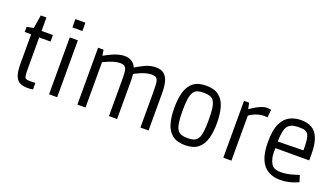

<svg xmlns="http://www.w3.org/2000/svg" viewBox="-65 -1299 3234 1846"><g transform="rotate(20 1551.5 -376.0)"><path d="M253 14Q210 14 178 -0.5Q146 -15 128.5 -56.5Q111 -98 111 -180V-483H45V-535L114 -549L136 -685H194V-548H310V-481H194V-174Q194 -119 197 -94Q200 -69 212.5 -62.5Q225 -56 255 -56Q279 -56 294 -57Q309 -58 309 -58V9Q309 9 294 11.5Q279 14 253 14Z M461 -681V-766H563V-681ZM470 0V-582H553V0Z M760 0V-582H816L825 -525H829Q838 -530 859 -541.5Q880 -553 908 -565.5Q936 -578 967 -586.5Q998 -595 1028 -595Q1071 -595 1102.5 -575Q1134 -555 1147 -520Q1189 -546 1240.5 -570.5Q1292 -595 1350 -595Q1404 -595 1434 -569Q1464 -543 1476 -495.5Q1488 -448 1488 -383V0H1405V-355Q1405 -402 1403 -439Q1401 -476 1390 -493Q1380 -509 1362.5 -512.5Q1345 -516 1334 -516Q1307 -516 1278.5 -508.5Q1250 -501 1225 -490.5Q1200 -480 1183.5 -471Q1167 -462 1162 -459Q1164 -443 1165 -425Q1166 -407 1166 -387V0H1083V-358Q1083 -415 1080.5 -446Q1078 -477 1067 -494Q1057 -508 1042 -512Q1027 -516 1013 -516Q979 -516 945 -505.5Q911 -495 884 -482.5Q857 -470 843 -464V0Z M1864 13Q1781 13 1733.5 -24Q1686 -61 1666 -129Q1646 -197 1646 -291Q1646 -385 1666 -453Q1686 -521 1733.5 -558Q1781 -595 1864 -595Q1947 -595 1994.5 -558Q2042 -521 2062 -453Q2082 -385 2082 -291Q2082 -197 2062 -129Q2042 -61 1994.5 -24Q1947 13 1864 13ZM1864 -59Q1902 -59 1927.5 -68Q1953 -77 1968.5 -101Q1984 -125 1990.5 -171Q1997 -217 1997 -291Q1997 -365 1990.5 -411Q1984 -457 1968.5 -481.5Q1953 -506 1927.5 -514.5Q1902 -523 1864 -523Q1826 -523 1800.5 -514.5Q1775 -506 1759.5 -481.5Q1744 -457 1737 -411Q1730 -365 1730 -291Q1730 -217 1737 -171Q1744 -125 1759.5 -101Q1775 -77 1800.5 -68Q1826 -59 1864 -59Z M2253 0V-582H2306L2317 -523H2323Q2323 -523 2338.5 -534Q2354 -545 2379 -559Q2404 -573 2432.5 -584Q2461 -595 2486 -595Q2501 -595 2514 -592.5Q2527 -590 2527 -590L2520 -510Q2520 -510 2507 -511Q2494 -512 2483 -512Q2455 -512 2426.5 -504Q2398 -496 2374 -484Q2350 -472 2336 -461V0Z M2836 14Q2767 14 2714.5 -15.5Q2662 -45 2633 -112.5Q2604 -180 2604 -292Q2604 -409 2634.5 -475Q2665 -541 2717 -568.5Q2769 -596 2834 -596Q2899 -596 2944.5 -570Q2990 -544 3014 -483.5Q3038 -423 3038 -321V-258H2692Q2689 -197 2697 -161.5Q2705 -126 2716 -107.5Q2727 -89 2735 -82Q2762 -58 2818 -58Q2857 -58 2893 -65.5Q2929 -73 2957.5 -82.5Q2986 -92 3001 -96L3022 -29Q3013 -25 2987 -14.5Q2961 -4 2922.5 5Q2884 14 2836 14ZM2724 -484Q2692 -441 2692 -325L2953 -330Q2953 -388 2948.5 -429.5Q2944 -471 2930 -494Q2923 -505 2906 -514.5Q2889 -524 2840 -524Q2789 -524 2763.5 -513Q2738 -502 2724 -484Z"/></g></svg>

Font: Ruda
Style: Regular
Weight: 400
Designer: Mariela Monsalve and Angelina Sanchez
Foundry: Mariela Monsalve and Angelina Sanchez
Version: Version 2.000